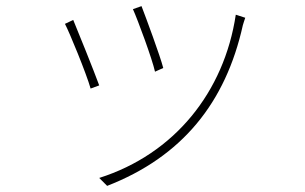

<svg xmlns="http://www.w3.org/2000/svg" viewBox="-20 -553 996 627"><path d="M442.1 -533 414.1 -523.1C430 -487.9 477.3 -359.7 486.2 -318.9L513.1 -331C503.2 -370 456 -497.2 442.1 -533ZM750 -505C712 -252.8 550.1 -50.1 304 28.1L329.9 54C574.9 -41.2 717 -218 773.1 -470.9C775.2 -476.9 778.1 -487.9 780.9 -495ZM219.1 -487.9 192.1 -475.1C206 -449.2 262.1 -312.9 275.9 -263.8L304 -274.1C286.9 -321 233 -454.9 219.1 -487.9Z"/></svg>

Font: Karasuma Gothic
Style: Thin
Weight: 200
Designer: Rasmus Andersson / Ryoko Ishizuka
Foundry: rsms
Version: Version 1.00